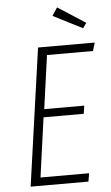

<svg xmlns="http://www.w3.org/2000/svg" viewBox="-59 -913 551 952"><g transform="rotate(-5 216.5 -437.0)"><path d="M262.2 -874 399.9 -785.2 381.8 -759.8 235.8 -834ZM433.1 -684.1 420.9 -643.1H191.9L154.8 -377H354L348.1 -336.9H147.9L106.9 -41H349.1L341.8 0H54.2L150.9 -684.1Z"/></g></svg>

Font: Fira Sans Compressed ExtraLight
Style: Italic
Weight: 250
Width: 3
Italic angle: -8°
Designer: Carrois Corporate & Edenspiekermann AG
Foundry: Carrois Corporate GbR & Edenspiekermann AG
Version: Version 4.203;PS 004.203;hotconv 1.0.88;makeotf.lib2.5.64775